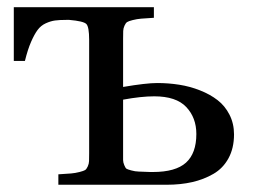

<svg xmlns="http://www.w3.org/2000/svg" viewBox="-20 -510 708 530"><path d="M18.1 -341.8V-490.2H404.8V-460.9Q381.3 -459.5 369.6 -458.5Q357.9 -457.5 346.4 -454.6Q335 -451.7 331.1 -449.2Q327.1 -446.8 323.7 -439.2Q320.3 -431.6 320.1 -424.6Q319.8 -417.5 319.8 -402.8V-270Q383.3 -280.8 414.1 -280.8Q445.3 -280.8 474.9 -276.1Q504.4 -271.5 532.2 -260.5Q560.1 -249.5 580.6 -233.6Q601.1 -217.8 613.5 -193.4Q626 -168.9 626 -139.2Q626 -101.1 610.8 -73.2Q595.7 -45.4 569.1 -30Q542.5 -14.6 510.5 -7.3Q478.5 0 439.9 0H141.1V-28.8Q164.6 -30.3 176.3 -31.2Q188 -32.2 199.5 -35.2Q210.9 -38.1 214.8 -40.5Q218.8 -43 222.2 -50.5Q225.6 -58.1 225.8 -65.2Q226.1 -72.3 226.1 -86.9V-399.9Q226.1 -436 218.3 -443.8Q210.4 -451.7 170.9 -455.1H164.1Q143.6 -455.1 131.6 -453.4Q119.6 -451.7 106.2 -445.6Q92.8 -439.5 83.7 -427.2Q74.7 -415 65.7 -394.3Q56.6 -373.5 48.8 -341.8ZM319.8 -89.8Q319.8 -74.2 319.8 -68.1Q319.8 -62 323 -54.2Q326.2 -46.4 328.9 -44.4Q331.5 -42.5 342.3 -39.6Q353 -36.6 363 -36.4Q373 -36.1 395 -35.2H401.9Q464.8 -35.2 493.4 -61Q522 -86.9 522 -140.1Q522 -185.1 494.1 -214.6Q466.3 -244.1 405.8 -244.1Q369.6 -244.1 319.8 -234.9Z"/></svg>

Font: Heuristica
Style: Regular
Weight: 400
Version: Version 1.0.2